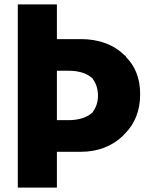

<svg xmlns="http://www.w3.org/2000/svg" viewBox="-20 -847 718 874"><path d="M291 -525C332 -525 371 -517 400 -491L402 -489V-488C416 -470 426 -444 426 -412C426 -381 417 -357 402 -337V-336L400 -334C372 -309 332 -300 291 -300H239V-525ZM62 -827 61 -826V6L62 7H238L239 6V-156H348C426 -156 492 -182 542 -231V-232L549 -239C592 -282 618 -341 618 -418C618 -492 594 -547 554 -587V-588L552 -592L548 -595H547C498 -644 430 -669 348 -669H239V-826L238 -827Z"/></svg>

Font: Hussar Woodtype
Style: SeBd
Weight: 900
Foundry: Cannot Into Space Fonts
Version: Version 1.07